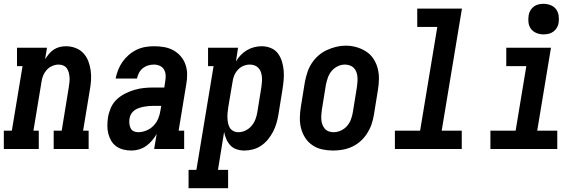

<svg xmlns="http://www.w3.org/2000/svg" viewBox="-39 -780 3059 1005"><path d="M-19 0V-96H23L79 -434H50V-530H207L197 -470Q206 -484 217 -497.5Q228 -511 242.5 -520.5Q257 -530 273.5 -534Q290 -538 306 -538Q332 -538 356 -529Q380 -520 397 -502Q414 -484 423 -460.5Q432 -437 435.5 -412Q439 -387 437.5 -360.5Q436 -334 431 -308L396 -96H425V0H242V-96H284L321 -323Q323 -336 324.5 -349.5Q326 -363 325 -375.5Q324 -388 321 -400Q318 -412 311 -422Q304 -432 292.5 -437Q281 -442 268 -442Q251 -442 234 -434.5Q217 -427 205 -413.5Q193 -400 186.5 -383.5Q180 -367 178 -350L136 -96H164V0Z M650 8Q628 8 607.5 3Q587 -2 570.5 -13.5Q554 -25 543.5 -42.5Q533 -60 528 -80Q523 -100 523 -121.5Q523 -143 526 -164Q530 -189 540.5 -214Q551 -239 570.5 -258Q590 -277 614.5 -289.5Q639 -302 664.5 -309.5Q690 -317 715 -319.5Q740 -322 766 -322H821L826 -355Q829 -371 828 -387Q827 -403 819.5 -416Q812 -429 797.5 -435.5Q783 -442 767 -442Q752 -442 736.5 -437.5Q721 -433 708.5 -423Q696 -413 688.5 -398.5Q681 -384 678 -369H566Q571 -392 579.5 -414Q588 -436 602 -456Q616 -476 635 -492.5Q654 -509 676 -519.5Q698 -530 721 -534Q744 -538 767 -538Q794 -538 820 -533.5Q846 -529 868 -517Q890 -505 906.5 -486Q923 -467 931.5 -443Q940 -419 940.5 -392.5Q941 -366 936 -339L896 -96H925V0H768L781 -79Q771 -61 757 -44.5Q743 -28 726 -16Q709 -4 689 2Q669 8 650 8ZM684 -88Q705 -88 726.5 -96.5Q748 -105 764.5 -122Q781 -139 789.5 -160Q798 -181 801 -203L805 -226H766Q753 -226 740.5 -225Q728 -224 715 -221.5Q702 -219 689.5 -215Q677 -211 666 -203.5Q655 -196 648 -184.5Q641 -173 639 -160Q637 -147 638 -134.5Q639 -122 644 -110.5Q649 -99 660 -93.5Q671 -88 684 -88Z M948 205V109H989L1079 -434H1050V-530H1207L1196 -458Q1206 -476 1221 -491.5Q1236 -507 1254 -517.5Q1272 -528 1291.5 -533Q1311 -538 1331 -538Q1356 -538 1379 -528.5Q1402 -519 1416 -500Q1430 -481 1437 -457.5Q1444 -434 1446 -409Q1448 -384 1445.5 -358.5Q1443 -333 1439 -308L1418 -178Q1414 -155 1407.5 -133Q1401 -111 1390 -90Q1379 -69 1363.5 -50Q1348 -31 1328 -17.5Q1308 -4 1285 2Q1262 8 1240 8Q1219 8 1199.5 1.5Q1180 -5 1167 -19Q1154 -33 1146 -51Q1138 -69 1134 -89L1102 109H1155V205ZM1208 -88Q1228 -88 1246.5 -97Q1265 -106 1278 -121.5Q1291 -137 1298 -155.5Q1305 -174 1308 -193L1329 -323Q1331 -337 1332 -350.5Q1333 -364 1332 -376.5Q1331 -389 1327 -401.5Q1323 -414 1314.5 -423.5Q1306 -433 1294 -437.5Q1282 -442 1269 -442Q1251 -442 1234.5 -435Q1218 -428 1205.5 -414Q1193 -400 1186.5 -383.5Q1180 -367 1178 -350L1156 -220Q1154 -206 1152.5 -192Q1151 -178 1151.5 -164Q1152 -150 1154.5 -136.5Q1157 -123 1163.5 -112Q1170 -101 1182 -94.5Q1194 -88 1208 -88Z M1705 8Q1676 8 1648 2Q1620 -4 1597 -19.5Q1574 -35 1559 -58Q1544 -81 1537 -108Q1530 -135 1530.5 -164Q1531 -193 1536 -222L1557 -352Q1562 -377 1570 -401.5Q1578 -426 1592.5 -448.5Q1607 -471 1627.5 -489Q1648 -507 1672 -518Q1696 -529 1721 -535Q1746 -541 1771 -541Q1800 -541 1827.5 -533Q1855 -525 1878 -510Q1901 -495 1916 -472Q1931 -449 1938 -422Q1945 -395 1944.5 -366Q1944 -337 1939 -308L1918 -178Q1914 -153 1905.5 -128.5Q1897 -104 1882.5 -81.5Q1868 -59 1848 -41Q1828 -23 1804 -12Q1780 -1 1754.5 3.5Q1729 8 1705 8ZM1707 -88Q1726 -88 1745 -96.5Q1764 -105 1777.5 -120.5Q1791 -136 1798 -155Q1805 -174 1808 -193L1829 -323Q1831 -337 1832 -350.5Q1833 -364 1832 -377Q1831 -390 1826.5 -402.5Q1822 -415 1813.5 -424Q1805 -433 1792.5 -437.5Q1780 -442 1766 -442Q1747 -442 1728.5 -433Q1710 -424 1697 -408.5Q1684 -393 1677.5 -374.5Q1671 -356 1667 -337L1646 -207Q1644 -193 1643 -179.5Q1642 -166 1643 -153Q1644 -140 1648.5 -128Q1653 -116 1661 -106.5Q1669 -97 1681 -92.5Q1693 -88 1707 -88Z M2028 0V-96H2160L2250 -639H2145V-735H2379L2273 -96H2378V0Z M2528 0V-96H2660L2716 -434H2611V-530H2845L2773 -96H2878V0ZM2806 -600Q2787 -600 2769.5 -607Q2752 -614 2741 -628Q2730 -642 2727.5 -661Q2725 -680 2728 -699Q2730 -713 2737 -725Q2744 -737 2755 -745.5Q2766 -754 2779.5 -757Q2793 -760 2806 -760Q2825 -760 2843 -753Q2861 -746 2871.5 -732Q2882 -718 2885 -699Q2888 -680 2885 -661Q2883 -647 2876 -635Q2869 -623 2857.5 -614.5Q2846 -606 2832.5 -603Q2819 -600 2806 -600Z"/></svg>

Font: Iosevka Curly Slab Oblique
Style: Bold
Weight: 700
Italic angle: -9°
Monospace: yes
Designer: Belleve Invis
Foundry: Belleve Invis
Version: Version 11.1.0; ttfautohint (v1.8.3)